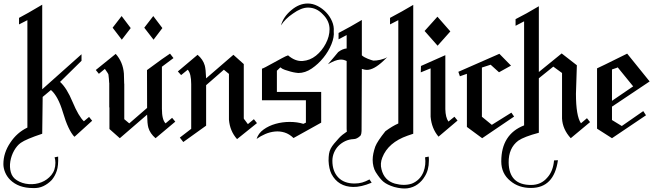

<svg xmlns="http://www.w3.org/2000/svg" viewBox="-108 -785 3779 1111"><path d="M425.3 -86.3 407.4 -108.4 377.4 -83.2Q346.8 -112.1 312.1 -194.7Q278.9 -275.3 239.5 -311.1L363.7 -433.2V-471.1L136.3 -268.4V-757.9Q89.5 -730 56.1 -711.1Q22.6 -692.1 2.1 -681.6V-643.7L50.5 -668.4V-46.8Q-10 -17.9 -48.4 40.5Q-88.4 99.5 -88.4 164.7Q-88.4 187.9 -78.4 212.1Q-68.4 236.3 -49.5 255.3Q-1.1 303.2 83.2 303.2Q116.3 304.7 143.2 291.8Q170 278.9 191.6 256.3Q210.5 233.7 220.5 203.7Q230.5 173.7 228.4 121.1L207.9 125.3Q212.6 138.9 212.6 156.8Q212.6 199.5 189.2 227.9Q165.8 256.3 131.6 269.7Q97.4 283.2 58.7 280.3Q20 277.4 -10 258.4Q-36.8 242.1 -45.3 211.8Q-53.7 181.6 -48.2 148.4Q-42.6 115.3 -26.3 86.3Q-10 57.4 12.1 41.6Q42.6 20 136.3 -11.1L138.9 -224.2L186.8 -264.2Q228.4 -228.4 256.3 -134.2Q286.3 -32.1 322.6 6.8L325.8 3.2H326.8Z M906.3 -81.1 792.1 14.7Q760.5 -12.1 750.5 -46.3Q744.2 -67.9 743.2 -121.6L585.3 14.7L525.3 -38.4V-163.7H524.2V-305.8L523.7 -305.3Q522.6 -329.5 519.5 -353.2Q518.9 -358.4 498.9 -386.3L464.2 -357.9L446.3 -380L561.6 -473.2Q603.7 -425.8 608.9 -359.5L610.5 -303.2Q610.5 -302.1 611.1 -298.4Q611.1 -298.4 611.1 -292.1V-95.3L640 -71.1L743.2 -160.5L742.6 -379.5L828.9 -442.6L875.8 -474.7L895.8 -448.9L828.9 -398.9V-155.8Q828.9 -92.1 850 -71.1L887.9 -103.2ZM831.6 -622.6 780.5 -555.3 726.8 -624.7 778.9 -692.1ZM648.4 -622.6 596.8 -555.3 543.7 -624.7 595.8 -692.1Z M1378.9 -72.6 1361.1 -95.3 1326.3 -66.8Q1316.3 -81.6 1309.5 -89.5Q1302.6 -97.4 1302.6 -99.5V-414.2L1242.6 -467.9L1084.7 -331.6Q1082.6 -386.3 1076.8 -406.3Q1066.8 -441.1 1035.3 -467.9L921.1 -371.6L940 -350.5L978.4 -381.6Q998.4 -359.5 998.4 -297.9V-39.5L932.6 11.1L952.6 36.8L1084.7 -57.9V-292.1L1187.4 -381.6L1216.8 -357.4V-92.6Q1222.1 -26.8 1263.7 20Z M1823.2 -603.2Q1825.8 -632.6 1813.4 -661.6Q1801.1 -690.5 1779.2 -713.4Q1757.4 -736.3 1729.5 -750.5Q1701.6 -764.7 1673.2 -764.7Q1623.2 -764.7 1578.4 -726.8Q1531.6 -688.4 1517.9 -637.9Q1541.1 -675.3 1586.8 -706.3Q1635.3 -741.1 1674.2 -741.1Q1723.7 -741.1 1760.5 -701.6Q1798.9 -663.7 1798.9 -615.8Q1798.9 -574.2 1776.8 -532.4Q1754.7 -490.5 1720.3 -462.9Q1685.8 -435.3 1643.2 -432.1Q1600.5 -428.9 1558.9 -464.7Q1546.8 -461.1 1522.1 -447.6Q1497.4 -434.2 1472.9 -420.8Q1448.4 -407.4 1428.7 -396.8Q1408.9 -386.3 1407.9 -388.4V-204.7H1662.1V-75.3Q1656.3 -72.6 1653.2 -71.1Q1650 -69.5 1647.4 -68.4Q1612.1 -79.5 1568.4 -79.5Q1525.8 -79.5 1486.6 -68.4Q1447.4 -57.4 1417.1 -35.5Q1386.8 -13.7 1376.8 18.9Q1400 2.1 1427.1 -9.5Q1454.2 -21.1 1482.6 -23.9Q1511.1 -26.8 1538.4 -18.4Q1565.8 -10 1590.5 13.7Q1636.3 -12.1 1676.1 -33.9Q1715.8 -55.8 1750.5 -75.3V-253.2H1494.2V-375.8Q1500 -381.6 1505 -386.1Q1510 -390.5 1514.2 -395.3Q1524.2 -386.3 1540.5 -380.8Q1556.8 -375.3 1573.2 -370.8Q1589.5 -366.3 1602.4 -364.5Q1615.3 -362.6 1618.4 -362.6Q1657.9 -362.6 1695.8 -388.4Q1733.7 -414.2 1763.4 -451.1Q1793.2 -487.9 1810 -529.5Q1826.8 -571.1 1823.2 -603.2ZM1517.9 -637.9V-636.8Z M2052.6 -434.2Q2042.6 -436.3 2020.8 -444.7Q1998.9 -453.2 1985.8 -464.7V-669.5Q1954.2 -650.5 1921.3 -632.1Q1888.4 -613.7 1851.1 -594.2V-557.4L1897.9 -582.1V-504.7Q1873.7 -502.6 1848.9 -483.7Q1841.1 -474.7 1826.6 -456.8Q1812.1 -438.9 1789.5 -413.2Q1813.2 -426.8 1829.2 -432.9Q1845.3 -438.9 1857.9 -440Q1870.5 -441.1 1879.7 -438.7Q1888.9 -436.3 1897.9 -432.1Q1897.9 -330 1897.9 -260.5Q1897.9 -191.6 1897.9 -145.3Q1897.9 -101.1 1897.9 -75.8Q1897.9 -51.6 1897.9 -39.5Q1897.9 -27.9 1898.7 -25.8Q1899.5 -23.7 1899.5 -23.7Q1870.5 -4.7 1853.7 13.7Q1836.8 32.1 1825 46.3Q1813.2 60.5 1805.8 74.5Q1798.4 88.4 1795.8 105.3Q1793.2 122.1 1793.2 145.3Q1795.3 191.6 1810 221.6Q1848.9 295.3 1935.3 296.8Q1981.1 297.9 2042.6 272.1L2030 253.2Q2007.9 265.3 1987.6 271.1Q1967.4 276.8 1943.2 276.8Q1882.6 276.8 1848.9 241.3Q1815.3 205.8 1815.3 145.3Q1815.3 121.1 1824.7 98.4Q1834.2 75.8 1850.5 59.2Q1866.8 42.6 1889.2 31.8Q1911.6 21.1 1937.4 20Q1957.4 20 1977.9 0Q1984.2 -11.1 1984.2 -26.8L1985.8 -386.3Q2004.2 -380.5 2014.7 -380.5Q2055.3 -380.5 2111.1 -433.2L2133.2 -454.7Q2126.8 -450 2116.1 -446.1Q2105.3 -442.1 2093.4 -439.2Q2081.6 -436.3 2071.1 -435.3Q2060.5 -434.2 2052.6 -434.2ZM2135.8 -455.8 2133.2 -454.7Q2134.2 -454.7 2135.8 -455.8Z M2372.6 121.1 2351.6 125.3Q2357.9 167.9 2342.6 209.5Q2322.6 258.4 2275.3 277.4Q2231.6 292.1 2176.8 277.4Q2115.3 259.5 2099.5 194.7Q2090.5 161.1 2104.2 126.8Q2137.9 39.5 2250.5 0L2283.2 -11.1V-756.8Q2251.6 -737.9 2218.7 -719.5Q2185.8 -701.1 2148.9 -681.6V-643.7L2196.8 -668.4V-70.5Q2178.9 -62.6 2160.5 -51.6Q2142.1 -40.5 2122.1 -25.8Q2075.8 32.1 2063.7 62.6Q2048.4 106.3 2048.4 140Q2048.4 158.9 2052.9 177.9Q2057.4 196.8 2065.8 210.5Q2091.6 251.1 2110.5 266.3Q2132.1 284.2 2172.6 296.8Q2218.4 308.9 2249.5 304.7Q2283.2 300 2308.4 281.6Q2333.7 263.2 2348.9 237.4Q2373.7 199.5 2373.7 145.3Q2373.7 140 2373.7 133.2Q2373.7 126.8 2372.6 121.1Z M2539.5 -87.4 2521.6 -109.5 2486.8 -81.6Q2470 -105.3 2468.9 -153.2V-465.8L2327.9 -403.2L2326.8 -366.3L2383.7 -389.5V-109.5Q2389.5 -41.6 2429.5 5.8ZM2497.9 -603.2 2423.2 -688.4 2348.9 -605.8 2424.2 -520.5Z M2866.8 -110.5 2851.1 -133.2 2737.9 -62.6 2680.5 -109.5V-394.2L2731.1 -410.5L2779.5 -366.8L2848.9 -405.3L2781.6 -473.7L2544.2 -369.5L2553.2 -343.7L2593.7 -357.9V-50.5L2682.1 14.7Z M3306.3 -78.4 3288.4 -101.1 3253.7 -71.6Q3224.7 -114.2 3224.7 -242.6Q3224.7 -254.2 3225.8 -277.1Q3226.8 -300 3227.4 -325.3Q3227.9 -350.5 3228.9 -373.4Q3230 -396.3 3230 -407.4L3142.1 -475.8L3010 -368.4V-748.9Q2973.2 -726.8 2939.5 -708.2Q2905.8 -689.5 2875.3 -674.2V-635.8L2924.7 -661.6V-59.5Q2792.6 -7.9 2792.6 148.9Q2792.6 219.5 2845.3 262.1Q2893.2 302.6 2964.2 302.6Q3097.9 302.6 3120.5 142.1L3097.9 143.2Q3092.6 205.8 3058.9 242.6Q3023.2 285.3 2964.7 285.3Q2837.4 285.3 2835.3 155.8Q2834.2 71.6 2891.1 28.9Q2924.7 5.8 3010 -16.8V-332.1L3093.7 -399.5L3144.2 -362.6V-99.5Q3147.4 -36.8 3194.7 14.7Z M3651.1 -313.7 3521.1 -474.7Q3437.4 -433.2 3393.7 -411.8Q3350 -390.5 3346.8 -389.5V-40.5L3433.2 14.7L3630 -117.9L3614.2 -142.1L3490 -55.8L3433.2 -90.5V-167.9ZM3555.8 -285.3 3433.2 -201.6V-383.2Q3445.3 -387.4 3453.7 -390Q3462.1 -392.6 3466.3 -395.3Z"/></svg>

Font: MM Bagan
Style: Regular
Weight: 400
Designer: Khon Soe Zaw Thu
Version: Version 1.00 July 10, 2016, initial release